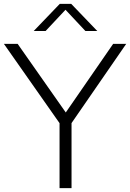

<svg xmlns="http://www.w3.org/2000/svg" viewBox="-32 -965 668 985"><path d="M273.5 0V-358.5L288 -312.5L-12 -740H58.5L318 -370H293L548.5 -740H615.5L320.5 -312.5L335 -358V0ZM141 -806 274.5 -945H333.5L467 -806H406L295 -924.5H313L202 -806Z"/></svg>

Font: Encode Sans SC SemiExpanded Light
Style: Regular
Weight: 300
Width: 6
Designer: Multiple Designers
Foundry: Impallari Type
Version: Version 3.002